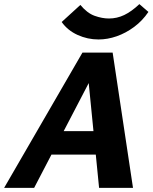

<svg xmlns="http://www.w3.org/2000/svg" viewBox="-44 -914 742 934"><path d="M438 0 381 -576H422L122 0H-24L357 -658H504L603 0ZM123 -162 188 -276H472L504 -162ZM435 -722Q382 -722 333.5 -744Q285 -766 256 -807L347 -890Q380 -850 416.5 -837Q453 -824 486 -824Q525 -824 560.5 -841Q596 -858 634 -894L678 -856Q649 -813 608.5 -783Q568 -753 523.5 -737.5Q479 -722 435 -722Z"/></svg>

Font: Ysabeau Office ExtraBold
Style: Italic
Weight: 800
Italic angle: -12°
Designer: Christian Thalmann (Catharsis Fonts)
Version: Version 2.001;gftools[0.9.30]; featfreeze: tnum,lnum,ss02